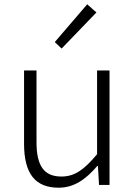

<svg xmlns="http://www.w3.org/2000/svg" viewBox="-20 -861 630 894"><path d="M253 13C327 13 381 -28 433 -88H436L441 0H490V-533H432V-143C372 -71 328 -39 266 -39C184 -39 150 -90 150 -199V-533H92V-192C92 -55 142 13 253 13ZM267 -635 429 -803 386 -841 235 -665Z"/></svg>

Font: Noto Sans CJK Light
Style: Regular
Weight: 300
Designer: Ryoko NISHIZUKA (kana & ideographs); Paul D. Hunt (Latin, Greek & Cyrillic); Wenlong ZHANG (bopomofo); Sandoll Communica
Foundry: Adobe Systems Incorporated
Version: Version 1.000;PS 1;hotconv 1.0.78;makeotf.lib2.5.61930